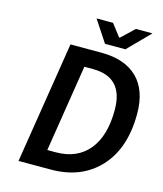

<svg xmlns="http://www.w3.org/2000/svg" viewBox="-121 -917 854 1006"><g transform="rotate(15 306.0 -413.5)"><path d="M354 -710 276.9 -827.1H366.2L417 -761.2H420.9L490.2 -827.1H580.1L464.8 -710ZM75.2 0 180.2 -660.2H348.1Q475.1 -660.2 543.5 -593.5Q611.8 -526.9 611.8 -398.9Q611.8 -211.9 513.9 -106Q416 0 250 0ZM206.1 -94.2H252Q366.7 -94.2 429.9 -170.4Q493.2 -246.6 493.2 -388.2Q493.2 -565.9 327.1 -565.9H280.8Z"/></g></svg>

Font: Office Code Pro Medium Italic
Style: Regular
Weight: 500
Italic angle: -9°
Designer: Nathan Rutzky & Paul D. Hunt
Foundry: Adobe Systems Incorporated
Version: Version 1.004;PS 001.004;hotconv 1.0.70;makeotf.lib2.5.58329